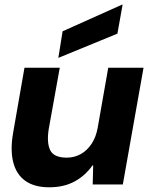

<svg xmlns="http://www.w3.org/2000/svg" viewBox="-20 -784 632 816"><path d="M189 12Q126 12 87.5 -15.5Q49 -43 36 -95.5Q23 -148 36 -221L84 -496H234L187 -235Q178 -177 193.5 -145.5Q209 -114 264 -114Q296 -114 323 -129Q350 -144 369 -172.5Q388 -201 395 -240L440 -496H590L502 0H374L376 -81H373Q342 -37 296.5 -12.5Q251 12 189 12ZM228 -538 246 -651 498 -764H501L479 -641Z"/></svg>

Font: DM Sans 36pt Black
Style: Italic
Weight: 900
Italic angle: -10°
Designer: Colophon Foundry, Jonny Pinhorn
Foundry: Colophon Foundry
Version: Version 4.004;gftools[0.9.30]